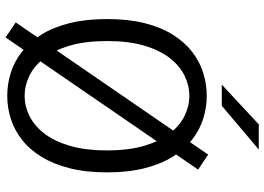

<svg xmlns="http://www.w3.org/2000/svg" viewBox="-150 -783 950 690"><g transform="rotate(90 325.0 -438.0)"><path d="M60.5 -19.5 535.5 -711 589.5 -675 114.5 17ZM324.5 11Q282 11 241.5 -1.8Q201 -14.5 166 -41.8Q131 -69 104.5 -111.5Q78 -154 63.2 -212.8Q48.5 -271.5 48.5 -348Q48.5 -424 63.2 -482.8Q78 -541.5 104.5 -583.8Q131 -626 166 -653.2Q201 -680.5 241.5 -693.2Q282 -706 324.5 -706Q366.5 -706 406.8 -693.2Q447 -680.5 482 -653.2Q517 -626 543.2 -583.8Q569.5 -541.5 584.5 -482.8Q599.5 -424 599.5 -348Q599.5 -271.5 584.5 -212.8Q569.5 -154 543.2 -111.5Q517 -69 482 -41.8Q447 -14.5 406.8 -1.8Q366.5 11 324.5 11ZM324.5 -51.5Q361 -51.5 396 -68.5Q431 -85.5 459 -121.2Q487 -157 503.8 -213.2Q520.5 -269.5 520.5 -348Q520.5 -426 503.8 -482Q487 -538 459 -573.8Q431 -609.5 396 -626.5Q361 -643.5 324.5 -643.5Q287.5 -643.5 252.5 -626.5Q217.5 -609.5 189.2 -573.8Q161 -538 144.2 -482Q127.5 -426 127.5 -348Q127.5 -269.5 144.2 -213.2Q161 -157 189.2 -121.2Q217.5 -85.5 252.5 -68.5Q287.5 -51.5 324.5 -51.5ZM360 -760H284L427 -893H517.5Z"/></g></svg>

Font: Trispace Thin Light
Style: Regular
Weight: 300
Version: Version 1.210